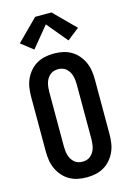

<svg xmlns="http://www.w3.org/2000/svg" viewBox="-144 -1048 763 1125"><g transform="rotate(-15 237.5 -485.5)"><path d="M238 8Q210 8 183.5 2.5Q157 -3 133.5 -16.5Q110 -30 92 -51Q74 -72 63 -96.5Q52 -121 48 -148Q44 -175 44 -202V-533Q44 -560 48 -587Q52 -614 63 -638.5Q74 -663 92 -684Q110 -705 133.5 -718.5Q157 -732 183.5 -737.5Q210 -743 238 -743Q265 -743 291.5 -737.5Q318 -732 341.5 -718.5Q365 -705 383 -684Q401 -663 412 -638.5Q423 -614 427 -587Q431 -560 431 -533V-202Q431 -175 427 -148Q423 -121 412 -96.5Q401 -72 383 -51Q365 -30 341.5 -16.5Q318 -3 291.5 2.5Q265 8 238 8ZM238 -87Q251 -87 264 -91Q277 -95 287 -104Q297 -113 304 -124.5Q311 -136 314.5 -149Q318 -162 319.5 -175.5Q321 -189 321 -202V-533Q321 -546 319.5 -559.5Q318 -573 314.5 -586Q311 -599 304 -610.5Q297 -622 287 -631Q277 -640 264 -644Q251 -648 238 -648Q224 -648 211 -644Q198 -640 188 -631Q178 -622 171 -610.5Q164 -599 160.5 -586Q157 -573 155.5 -559.5Q154 -546 154 -533V-202Q154 -189 155.5 -175.5Q157 -162 160.5 -149Q164 -136 171 -124.5Q178 -113 188 -104Q198 -95 211 -91Q224 -87 238 -87ZM134 -795 61 -852 188 -979H287L414 -852L341 -795L237 -920Z"/></g></svg>

Font: Iosevka QP
Style: Bold
Weight: 700
Designer: Belleve Invis
Foundry: Belleve Invis
Version: Version 20.0.0; ttfautohint (v1.8.4)